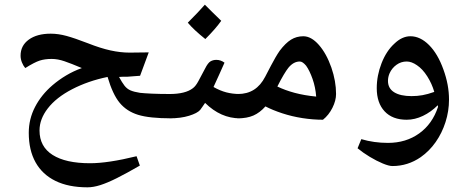

<svg xmlns="http://www.w3.org/2000/svg" viewBox="-20 -512 1991 821"><path d="M354 289Q273 289 217 261.5Q161 234 132 182Q103 130 103 56Q103 -3 130 -55Q157 -107 205 -148Q232 -171 263 -189.5Q294 -208 330 -221Q306 -231 288.5 -238Q271 -245 256 -250Q227 -260 201 -260Q172 -260 150 -253Q128 -246 88 -221Q80 -230 74 -244.5Q68 -259 68 -274Q68 -317 103 -342.5Q138 -368 197 -368Q229 -368 264 -358.5Q299 -349 356 -327Q409 -306 452 -296.5Q495 -287 534 -287L616 -288L579 -188Q567 -187 552 -186Q537 -185 526 -184Q517 -184 508 -184Q499 -184 489 -183Q502 -159 512.5 -145.5Q523 -132 538 -125.5Q553 -119 579 -115Q597 -113 630 -111.5Q663 -110 713 -110Q722 -110 722 -102V-14Q722 -6 713 -6Q619 -6 570.5 -21Q522 -36 492 -72Q462 -108 440 -183Q357 -166 288.5 -130.5Q220 -95 184 -48Q167 -26 158 -2.5Q149 21 149 46Q149 115 205 150.5Q261 186 365 186Q442 186 564 156L578 196Q521 229 480 249.5Q439 270 409 279.5Q379 289 354 289Z M705 -6Q697 -6 697 -14V-102Q697 -110 705 -110Q773 -110 805 -135Q817 -144 828 -164.5Q839 -185 857 -219Q869 -243 880 -249.5Q891 -256 905 -256Q924 -256 940 -244Q929 -219 917 -192.5Q905 -166 893 -140Q921 -124 948 -117Q975 -110 1006 -110Q1014 -110 1014 -102V-14Q1014 -6 1006 -6Q924 -6 857 -72Q851 -63 846 -56Q841 -49 836 -42Q824 -28 788.5 -17Q753 -6 705 -6ZM858 -345Q809 -384 783 -415Q807 -439 825 -458Q843 -477 856 -492Q869 -479 886.5 -461.5Q904 -444 926 -423Q914 -406 897 -386.5Q880 -367 858 -345Z M1361 0Q1318 0 1273 -7Q1228 -14 1187 -27.5Q1146 -41 1115 -57Q1091 -30 1063.5 -18Q1036 -6 997 -6Q989 -6 989 -14V-102Q989 -110 997 -110Q1037 -110 1066 -128.5Q1095 -147 1114 -184Q1128 -211 1138.5 -231Q1149 -251 1158 -266.5Q1167 -282 1176 -295Q1201 -328 1224.5 -342.5Q1248 -357 1277 -357Q1311 -357 1343.5 -320Q1376 -283 1397 -223Q1417 -165 1417 -110Q1417 -82 1401.5 -51Q1386 -20 1361 0ZM1332 -99Q1329 -139 1316.5 -174.5Q1304 -210 1289 -231Q1274 -249 1262 -249Q1235 -249 1213 -222Q1205 -212 1193 -192Q1181 -172 1166 -142Q1199 -126 1240 -115Q1281 -104 1332 -99Z M1658 198Q1643 198 1616.5 187Q1590 176 1561 158.5Q1532 141 1509 122L1525 83Q1552 91 1580.5 95Q1609 99 1639 99Q1716 99 1772.5 58.5Q1829 18 1853 -55L1852 -62Q1823 -33 1788.5 -16.5Q1754 0 1719 0Q1658 0 1624.5 -36Q1591 -72 1591 -135Q1591 -189 1611.5 -241.5Q1632 -294 1666 -325Q1699 -357 1735 -357Q1777 -357 1814.5 -319.5Q1852 -282 1876 -215Q1888 -182 1894 -150Q1900 -118 1900 -86Q1900 -37 1885 10Q1870 57 1843 95.5Q1816 134 1779 160Q1724 198 1658 198ZM1740 -101Q1764 -101 1786.5 -105Q1809 -109 1837 -119Q1827 -154 1807 -185.5Q1787 -217 1763 -233Q1740 -249 1719 -249Q1695 -249 1675.5 -235Q1656 -221 1646 -199Q1639 -183 1639 -166Q1639 -134 1665.5 -117.5Q1692 -101 1740 -101Z"/></svg>

Font: Noto Naskh Arabic SemiBold
Style: Regular
Weight: 600
Designer: Monotype Design Team, David Williams, Mohamad Dakak and Nizar Qandah
Foundry: Monotype Imaging Inc.
Version: Version 2.016